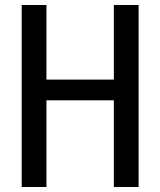

<svg xmlns="http://www.w3.org/2000/svg" viewBox="-20 -749 642 769"><path d="M166 0V-347.2H436V0H535.2V-729H436V-430.2H166V-729H66.9V0Z"/></svg>

Font: Hack Dev
Style: Regular
Weight: 400
Designer: Christopher Simpkins
Foundry: Christopher Simpkins
Version: Version 2.0315